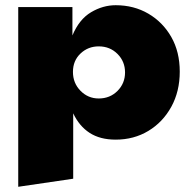

<svg xmlns="http://www.w3.org/2000/svg" viewBox="-20 -528 735 737"><path d="M261 158 50 189V-501H258V-392Q284 -454 329.5 -481Q375 -508 424 -508Q494 -508 549.5 -475.5Q605 -443 637.5 -386Q670 -329 670 -253Q670 -177 637.5 -118Q605 -59 549.5 -25.5Q494 8 424 8Q364 8 324 -18Q284 -44 261 -93ZM359 -150Q402 -150 431 -179Q460 -208 460 -250Q460 -292 431 -321Q402 -350 359 -350Q318 -350 289 -322.5Q260 -295 260 -252Q260 -209 289 -179.5Q318 -150 359 -150Z"/></svg>

Font: Paytone One
Style: Regular
Weight: 400
Designer: Vernon Adams
Foundry: Vernon Adams
Version: Version 1.002; ttfautohint (v1.8.4.7-5d5b);gftools[0.9.23]